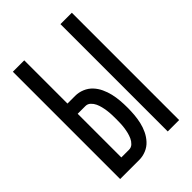

<svg xmlns="http://www.w3.org/2000/svg" viewBox="-215 -832 930 930"><g transform="rotate(-45 250.0 -367.5)"><path d="M374 0V-735H452V0ZM48 0V-735H126V-439H179Q203 -439 226 -429.5Q249 -420 265.5 -402.5Q282 -385 292.5 -362.5Q303 -340 308.5 -316.5Q314 -293 316 -268.5Q318 -244 318 -220Q318 -195 316 -171Q314 -147 308.5 -123Q303 -99 292.5 -77Q282 -55 265.5 -37Q249 -19 226 -9.5Q203 0 179 0ZM179 -70Q194 -70 205 -80.5Q216 -91 222 -104.5Q228 -118 231.5 -132Q235 -146 237 -161Q239 -176 239.5 -190.5Q240 -205 240 -220Q240 -234 239.5 -249Q239 -264 237 -278.5Q235 -293 231.5 -307.5Q228 -322 222 -335Q216 -348 205 -358.5Q194 -369 179 -369H126V-70Z"/></g></svg>

Font: Iosevka SS04
Style: Regular
Weight: 400
Monospace: yes
Designer: Belleve Invis
Foundry: Belleve Invis
Version: Version 19.0.0; ttfautohint (v1.8.4)